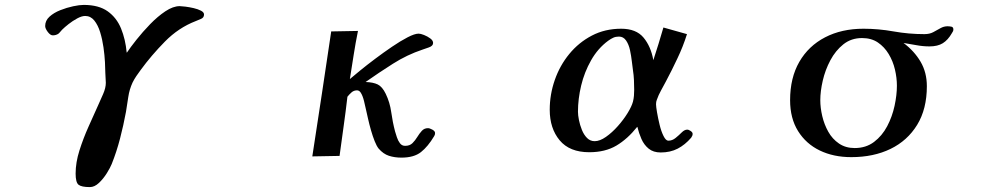

<svg xmlns="http://www.w3.org/2000/svg" viewBox="-20 -638 4040 782"><path d="M811 -579Q811 -566 798.5 -561Q786 -556 777 -552Q707 -525 651.5 -468.5Q596 -412 553 -353Q544 -341 535.5 -328.5Q527 -316 520 -302Q507 -274 502.5 -243Q498 -212 493 -182Q483 -128 469 -74Q455 -20 435 30Q429 45 415 67.5Q401 90 383 107Q365 124 346 124Q312 124 300 114.5Q288 105 288 69Q288 24 303.5 -25Q319 -74 340.5 -122Q362 -170 380 -210Q389 -230 400 -255Q411 -280 411 -301Q411 -311 410 -321Q409 -331 409 -341Q409 -357 407.5 -385Q406 -413 401.5 -445Q397 -477 388 -506.5Q379 -536 364 -554.5Q349 -573 327 -573Q313 -573 294.5 -563Q276 -553 259.5 -540Q243 -527 233 -517Q229 -513 225.5 -508.5Q222 -504 217 -500Q207 -494 195 -494Q185 -494 174.5 -508Q164 -522 164 -532Q164 -554 181.5 -570Q199 -586 225.5 -596.5Q252 -607 278 -612.5Q304 -618 321 -618Q382 -618 418.5 -592Q455 -566 473 -522Q491 -478 496 -424H497Q511 -445 536 -476.5Q561 -508 591.5 -539.5Q622 -571 653.5 -592Q685 -613 712 -613Q719 -613 735 -611Q751 -609 768.5 -605Q786 -601 798.5 -594.5Q811 -588 811 -579Z M1752 -96Q1752 -92 1751 -89Q1750 -86 1748 -83Q1723 -41 1694.5 -18.5Q1666 4 1615 4Q1587 4 1564 -3.5Q1541 -11 1522 -33Q1514 -43 1506 -63Q1498 -83 1491 -107.5Q1484 -132 1479 -154.5Q1474 -177 1471 -190Q1468 -205 1462.5 -227Q1457 -249 1449 -261Q1443 -270 1434 -270Q1421 -270 1411.5 -261.5Q1402 -253 1395 -244Q1388 -183 1379.5 -123Q1371 -63 1363 -3L1252 -1Q1272 -129 1291 -256Q1310 -383 1329 -510L1438 -512Q1428 -463 1420.5 -414.5Q1413 -366 1405 -316Q1419 -328 1446.5 -350.5Q1474 -373 1508 -398.5Q1542 -424 1576.5 -447.5Q1611 -471 1640 -486Q1669 -501 1685 -501Q1693 -501 1707 -495.5Q1721 -490 1732.5 -481.5Q1744 -473 1744 -463Q1744 -451 1727 -445Q1710 -439 1701 -436Q1638 -415 1580.5 -378.5Q1523 -342 1469 -304Q1500 -303 1518.5 -294Q1537 -285 1551 -256Q1568 -221 1573.5 -181Q1579 -141 1589 -103Q1592 -93 1596.5 -79Q1601 -65 1609 -54.5Q1617 -44 1630 -44Q1649 -44 1660 -55Q1671 -66 1679.5 -80Q1688 -94 1698 -105Q1708 -116 1723 -116Q1730 -116 1741 -110Q1752 -104 1752 -96Z M2563 -272Q2563 -292 2562 -312.5Q2561 -333 2558 -352Q2556 -365 2553.5 -387.5Q2551 -410 2546 -433.5Q2541 -457 2530 -473Q2519 -489 2501 -489Q2488 -489 2478 -484.5Q2468 -480 2457 -472Q2415 -441 2387.5 -392.5Q2360 -344 2347 -289.5Q2334 -235 2334 -183Q2334 -169 2338 -149Q2342 -129 2350 -109Q2358 -89 2371 -76Q2384 -63 2402 -63Q2423 -63 2448 -80.5Q2473 -98 2496.5 -124.5Q2520 -151 2536.5 -178Q2553 -205 2558 -224Q2561 -236 2562 -248Q2563 -260 2563 -272ZM2801 -93Q2801 -88 2799.5 -85Q2798 -82 2795 -77Q2770 -48 2740 -32.5Q2710 -17 2671 -17Q2641 -17 2622 -32.5Q2603 -48 2592.5 -72Q2582 -96 2576 -121H2575Q2536 -72 2490.5 -45Q2445 -18 2380 -18Q2300 -18 2259.5 -66.5Q2219 -115 2219 -191Q2219 -253 2239.5 -312Q2260 -371 2298.5 -418Q2337 -465 2390.5 -493Q2444 -521 2510 -521Q2571 -521 2601 -485Q2631 -449 2641 -393Q2652 -426 2662 -459Q2672 -492 2682 -526L2778 -499Q2762 -448 2739 -400Q2728 -376 2716 -352.5Q2704 -329 2692 -306Q2682 -287 2672 -269Q2662 -251 2655 -231Q2652 -224 2652 -213Q2652 -204 2656 -180.5Q2660 -157 2666.5 -130Q2673 -103 2682.5 -84Q2692 -65 2702 -65Q2718 -65 2731.5 -76Q2745 -87 2756.5 -98.5Q2768 -110 2779 -110Q2785 -110 2793 -104.5Q2801 -99 2801 -93Z M3633 -289Q3633 -321 3625 -355Q3617 -389 3599.5 -418Q3582 -447 3555.5 -465Q3529 -483 3491 -483Q3447 -483 3415 -457.5Q3383 -432 3362 -392.5Q3341 -353 3331 -309.5Q3321 -266 3321 -230Q3321 -199 3329 -165Q3337 -131 3353.5 -101.5Q3370 -72 3397 -53.5Q3424 -35 3461 -35Q3507 -35 3540 -60Q3573 -85 3593.5 -124Q3614 -163 3623.5 -207Q3633 -251 3633 -289ZM3863 -518Q3863 -511 3857 -503Q3841 -475 3820 -462Q3799 -449 3766 -449Q3739 -449 3712.5 -454Q3686 -459 3660 -463Q3704 -430 3729.5 -386.5Q3755 -343 3755 -287Q3755 -194 3715.5 -129.5Q3676 -65 3607 -31.5Q3538 2 3447 2Q3375 2 3319 -25Q3263 -52 3230.5 -104Q3198 -156 3198 -230Q3198 -321 3235.5 -386Q3273 -451 3340.5 -486Q3408 -521 3497 -521Q3558 -521 3619.5 -510Q3681 -499 3745 -499Q3766 -499 3781 -507Q3796 -515 3810 -523Q3824 -531 3839 -531Q3846 -531 3854.5 -529.5Q3863 -528 3863 -518Z"/></svg>

Font: Kaisei Decol
Style: Bold
Weight: 700
Designer: Font-Kai, 金井和夫
Foundry: KAZUO KANAI
Version: Version 5.003